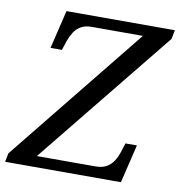

<svg xmlns="http://www.w3.org/2000/svg" viewBox="-97 -788 808 862"><g transform="rotate(10 307.0 -357.0)"><path d="M-17 0 -9 -40 494 -664H261Q231 -664 211.5 -652.5Q192 -641 180.5 -622.5Q169 -604 161 -582L147 -539H95L137 -714H631L623 -673L119 -50H386Q417 -50 436.5 -61.5Q456 -73 468 -91.5Q480 -110 487 -132L501 -175H553L511 0Z"/></g></svg>

Font: Noto Serif
Style: Italic
Weight: 400
Italic angle: -12°
Designer: Monotype Design Team
Foundry: Monotype Imaging Inc.
Version: Version 2.013